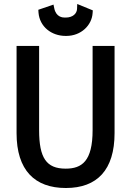

<svg xmlns="http://www.w3.org/2000/svg" viewBox="-20 -930 657 962"><path d="M63 -700V-263C63 -77 154 12 310 12C467 12 554 -79 554 -263V-700H444V-278C444 -122 390 -85 309 -85C212 -85 176 -139 176 -278V-700ZM172 -881 173 -866C179 -796 238 -750 309 -750H312C387 -750 440 -804 444 -864L445 -878L367 -910L366 -885C365 -863 346 -842 309 -842H304C294 -842 261 -844 252 -888L248 -907Z"/></svg>

Font: Mint Spirit No2
Style: Bold
Weight: 700
Designer: HARENDAL Hirwen
Foundry: Arkandis Digital Foundry.
Version: Version 1.004;FFEdit